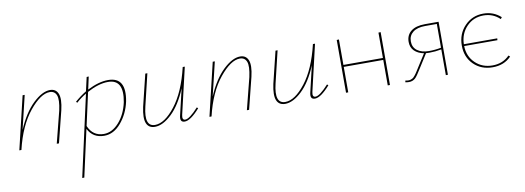

<svg xmlns="http://www.w3.org/2000/svg" viewBox="-59 -813 3980 1455"><g transform="rotate(-10 1931.0 -85.5)"><path d="M352 -410Q397 -410 413.5 -369.5Q430 -329 410 -244L349 0H332L394 -244Q412 -326 398.5 -360.5Q385 -395 347 -395Q277 -395 190 -288Q103 -181 60 0H44L141 -407H157L95 -148Q149 -274 220.5 -342Q292 -410 352 -410Z M798 -408Q940 -408 905 -224Q885 -132 828 -64.5Q771 3 698 3Q611 3 573 -72L493 289H477L616 -336Q574 -311 539 -279L531 -288Q573 -325 619 -353L643 -459L659 -460L638 -363Q726 -408 798 -408ZM887 -222Q919 -394 795 -394Q723 -394 634 -346L578 -93Q613 -11 697 -11Q761 -11 814 -70.5Q867 -130 887 -222Z M1425 -87 1434 -79Q1362 3 1317 3Q1276 3 1290 -51L1337 -250Q1286 -127 1217.5 -62Q1149 3 1088 3Q1040 3 1023.5 -37Q1007 -77 1025 -161L1085 -407H1101L1042 -161Q1006 -11 1091 -11Q1165 -11 1247 -116Q1329 -221 1373 -407H1389L1306 -51Q1297 -11 1323 -11Q1356 -11 1425 -87Z M1815 -410Q1860 -410 1876.5 -369.5Q1893 -329 1873 -244L1812 0H1795L1857 -244Q1875 -326 1861.5 -360.5Q1848 -395 1810 -395Q1740 -395 1653 -288Q1566 -181 1523 0H1507L1604 -407H1620L1558 -148Q1612 -274 1683.5 -342Q1755 -410 1815 -410Z M2427 -87 2436 -79Q2364 3 2319 3Q2278 3 2292 -51L2339 -250Q2288 -127 2219.5 -62Q2151 3 2090 3Q2042 3 2025.5 -37Q2009 -77 2027 -161L2087 -407H2103L2044 -161Q2008 -11 2093 -11Q2167 -11 2249 -116Q2331 -221 2375 -407H2391L2308 -51Q2299 -11 2325 -11Q2358 -11 2427 -87Z M2879 -406 2896 -407V0H2879V-196H2575V0H2558V-406L2575 -407V-211H2879Z M3237 -408H3342V0H3326V-198Q3278 -189 3232 -189Q3215 -189 3207 -190L3145 -92Q3106 -28 3091 -15Q3071 3 3043 3Q3029 3 3014 0L3017 -13Q3029 -10 3040 -10Q3047 -10 3052.5 -11Q3058 -12 3064 -15Q3070 -18 3074 -20Q3078 -22 3083.5 -28.5Q3089 -35 3092 -38Q3095 -41 3101.5 -50.5Q3108 -60 3110.5 -64Q3113 -68 3121 -80.5Q3129 -93 3132 -98L3192 -192Q3146 -201 3119 -227.5Q3092 -254 3092 -297Q3092 -349 3129.5 -378.5Q3167 -408 3237 -408ZM3232 -202Q3280 -202 3326 -211V-394H3236Q3175 -394 3142 -368Q3109 -342 3109 -298Q3109 -252 3142.5 -227Q3176 -202 3232 -202Z M3819 -64 3830 -54Q3775 3 3687 3Q3599 3 3541.5 -53.5Q3484 -110 3484 -199Q3484 -289 3542 -349.5Q3600 -410 3686 -410Q3764 -410 3820 -359L3810 -346Q3758 -396 3685 -396Q3607 -396 3555 -342Q3503 -288 3501 -207H3758L3757 -193H3501Q3503 -113 3556 -62Q3609 -11 3688 -11Q3768 -11 3819 -64Z"/></g></svg>

Font: EauTestInfant Thin
Style: Italic
Weight: 250
Italic angle: -12°
Designer: Christian Thalmann (Catharsis Fonts)
Version: Version 0.001;PS 000.001;hotconv 1.0.88;makeotf.lib2.5.64775